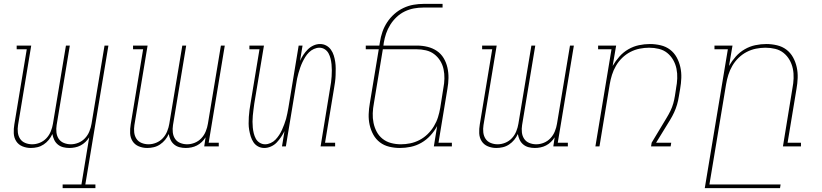

<svg xmlns="http://www.w3.org/2000/svg" viewBox="-20 -755 4240 990"><path d="M472 215H303V196H400L440 -47Q432 -34 420.5 -23Q409 -12 395.5 -5Q382 2 367 5Q352 8 338 8Q321 8 305.5 4Q290 0 278 -10Q266 -20 259.5 -34Q253 -48 250 -64Q243 -48 231.5 -34Q220 -20 205 -10Q190 0 173 4Q156 8 139 8Q116 8 95.5 -0.5Q75 -9 63.5 -27Q52 -45 51 -68Q50 -91 54 -114L118 -501H66V-520H141L73 -110Q70 -91 72 -72.5Q74 -54 83.5 -39.5Q93 -25 110 -18Q127 -11 146 -11Q166 -11 185.5 -19Q205 -27 219.5 -42.5Q234 -58 242 -78Q250 -98 253 -117L320 -520H340L272 -110Q269 -91 271 -72.5Q273 -54 282.5 -39.5Q292 -25 309 -18Q326 -11 345 -11Q365 -11 384.5 -19Q404 -27 418.5 -42.5Q433 -58 441 -78Q449 -98 452 -117L519 -520H539L420 196H472Z M739 8Q716 8 695.5 -0.5Q675 -9 663.5 -27Q652 -45 651 -68Q650 -91 654 -114L718 -501H666V-520H741L673 -110Q670 -91 672 -72.5Q674 -54 683.5 -39.5Q693 -25 710 -18Q727 -11 746 -11Q766 -11 785.5 -19Q805 -27 819.5 -42.5Q834 -58 842 -78Q850 -98 853 -117L920 -520H940L872 -110Q869 -91 871 -72.5Q873 -54 882.5 -39.5Q892 -25 909 -18Q926 -11 945 -11Q965 -11 984.5 -19Q1004 -27 1018.5 -42.5Q1033 -58 1041 -78Q1049 -98 1052 -117L1119 -520H1139L1056 -19H1108V0H1033L1040 -47Q1032 -34 1020.5 -23Q1009 -12 995.5 -5Q982 2 967 5Q952 8 938 8Q921 8 905.5 4Q890 0 878 -10Q866 -20 859.5 -34Q853 -48 850 -64Q843 -48 831.5 -34Q820 -20 805 -10Q790 0 773 4Q756 8 739 8Z M1343 8Q1325 8 1310.5 0Q1296 -8 1287 -21.5Q1278 -35 1273 -51Q1268 -67 1265 -84Q1262 -101 1262 -118Q1262 -135 1263 -152.5Q1264 -170 1266.5 -188Q1269 -206 1272 -223L1318 -501H1266V-520H1341L1291 -220Q1289 -205 1287 -189.5Q1285 -174 1283.5 -158.5Q1282 -143 1282 -127.5Q1282 -112 1283.5 -97Q1285 -82 1288.5 -67.5Q1292 -53 1299 -40Q1306 -27 1319 -19Q1332 -11 1347 -11Q1361 -11 1375.5 -17.5Q1390 -24 1400.5 -35Q1411 -46 1419.5 -59Q1428 -72 1434 -85.5Q1440 -99 1445.5 -113.5Q1451 -128 1455 -142Q1459 -156 1461.5 -170Q1464 -184 1467 -199L1520 -520H1540L1527 -441Q1534 -457 1544 -472Q1554 -487 1567 -500Q1580 -513 1596.5 -520.5Q1613 -528 1630 -528Q1648 -528 1662.5 -520Q1677 -512 1686.5 -498.5Q1696 -485 1701 -469Q1706 -453 1708.5 -436Q1711 -419 1711 -402Q1711 -385 1710.5 -367.5Q1710 -350 1707.5 -332Q1705 -314 1702 -297L1656 -19H1708V0H1633L1682 -300Q1685 -315 1687 -330.5Q1689 -346 1690 -361.5Q1691 -377 1691 -392.5Q1691 -408 1689.5 -423Q1688 -438 1684.5 -452.5Q1681 -467 1674 -480Q1667 -493 1654.5 -501Q1642 -509 1627 -509Q1613 -509 1598.5 -502.5Q1584 -496 1573 -485Q1562 -474 1554 -461Q1546 -448 1539.5 -434.5Q1533 -421 1528 -406.5Q1523 -392 1519 -378Q1515 -364 1512 -350Q1509 -336 1507 -321L1454 0H1434L1447 -79Q1439 -63 1429 -48Q1419 -33 1406.5 -20Q1394 -7 1377 0.5Q1360 8 1343 8Z M2042 8Q2014 8 1987 1.5Q1960 -5 1939 -21Q1918 -37 1905 -60.5Q1892 -84 1886 -111Q1880 -138 1881 -166.5Q1882 -195 1887 -223L1933 -501H1866V-520H1936L1939 -538Q1943 -565 1952 -591Q1961 -617 1976.5 -640.5Q1992 -664 2013.5 -683Q2035 -702 2060.5 -714Q2086 -726 2112.5 -730.5Q2139 -735 2165 -735H2262V-716H2162Q2138 -716 2114 -711.5Q2090 -707 2067 -696Q2044 -685 2025 -667Q2006 -649 1992.5 -627.5Q1979 -606 1971 -582.5Q1963 -559 1959 -535L1957 -520H2130Q2158 -520 2184.5 -513.5Q2211 -507 2232.5 -492.5Q2254 -478 2267.5 -455.5Q2281 -433 2287 -406.5Q2293 -380 2292.5 -352.5Q2292 -325 2287 -297L2241 -19H2310V0H2217L2234 -105Q2220 -79 2199.5 -56.5Q2179 -34 2153 -19Q2127 -4 2098.5 2Q2070 8 2042 8ZM2047 -11Q2071 -11 2095.5 -16Q2120 -21 2143 -33Q2166 -45 2185 -63.5Q2204 -82 2217.5 -104.5Q2231 -127 2238.5 -151Q2246 -175 2250 -199L2266 -300Q2271 -325 2271.5 -350Q2272 -375 2267 -398.5Q2262 -422 2249.5 -442Q2237 -462 2218.5 -476Q2200 -490 2176 -495.5Q2152 -501 2127 -501H1954L1908 -223Q1903 -197 1902 -171.5Q1901 -146 1906 -121.5Q1911 -97 1922.5 -75.5Q1934 -54 1953 -39Q1972 -24 1996.5 -17.5Q2021 -11 2047 -11Z M2539 8Q2516 8 2495.5 -0.5Q2475 -9 2463.5 -27Q2452 -45 2451 -68Q2450 -91 2454 -114L2518 -501H2466V-520H2541L2473 -110Q2470 -91 2472 -72.5Q2474 -54 2483.5 -39.5Q2493 -25 2510 -18Q2527 -11 2546 -11Q2566 -11 2585.5 -19Q2605 -27 2619.5 -42.5Q2634 -58 2642 -78Q2650 -98 2653 -117L2720 -520H2740L2672 -110Q2669 -91 2671 -72.5Q2673 -54 2682.5 -39.5Q2692 -25 2709 -18Q2726 -11 2745 -11Q2765 -11 2784.5 -19Q2804 -27 2818.5 -42.5Q2833 -58 2841 -78Q2849 -98 2852 -117L2919 -520H2939L2856 -19H2908V0H2833L2840 -47Q2832 -34 2820.5 -23Q2809 -12 2795.5 -5Q2782 2 2767 5Q2752 8 2738 8Q2721 8 2705.5 4Q2690 0 2678 -10Q2666 -20 2659.5 -34Q2653 -48 2650 -64Q2643 -48 2631.5 -34Q2620 -20 2605 -10Q2590 0 2573 4Q2556 8 2539 8Z M3050 0 3133 -501H3064V-520H3157L3139 -415Q3154 -441 3174 -463.5Q3194 -486 3220 -501Q3246 -516 3274.5 -522Q3303 -528 3331 -528Q3359 -528 3386.5 -521.5Q3414 -515 3435 -499Q3456 -483 3469 -459.5Q3482 -436 3488 -409Q3494 -382 3493 -353.5Q3492 -325 3487 -297Q3483 -276 3480 -256Q3477 -236 3471 -215.5Q3465 -195 3456 -175.5Q3447 -156 3436 -138L3363 -19H3441L3438 0H3337L3340 -19L3417 -147Q3428 -165 3437 -183.5Q3446 -202 3451.5 -221.5Q3457 -241 3460 -260.5Q3463 -280 3466 -299V-300Q3471 -325 3472 -351Q3473 -377 3468 -401Q3463 -425 3451 -446Q3439 -467 3420.5 -482Q3402 -497 3377.5 -503Q3353 -509 3327 -509Q3303 -509 3278 -504Q3253 -499 3230 -487Q3207 -475 3188 -456.5Q3169 -438 3156 -415.5Q3143 -393 3135.5 -369Q3128 -345 3124 -321L3071 0Z M3614 215 3733 -501H3664V-520H3757L3739 -415Q3754 -441 3774 -463.5Q3794 -486 3820 -501Q3846 -516 3874.5 -522Q3903 -528 3931 -528Q3959 -528 3986.5 -521.5Q4014 -515 4035 -499Q4056 -483 4069 -459.5Q4082 -436 4088 -409Q4094 -382 4093 -353.5Q4092 -325 4087 -297L4041 -19H4110V0H4017L4066 -300Q4071 -325 4072 -351Q4073 -377 4068 -401Q4063 -425 4051 -446Q4039 -467 4020.5 -482Q4002 -497 3977.5 -503Q3953 -509 3927 -509Q3903 -509 3878 -504Q3853 -499 3830 -487Q3807 -475 3788 -456.5Q3769 -438 3756 -415.5Q3743 -393 3735.5 -369Q3728 -345 3724 -321L3638 196H4005L4002 215Z"/></svg>

Font: Iosevka HT Thin Extended
Style: Italic
Weight: 100
Width: 7
Italic angle: -9°
Monospace: yes
Designer: Belleve Invis
Foundry: Belleve Invis
Version: Version 32.3.0; ttfautohint (v1.8.4)